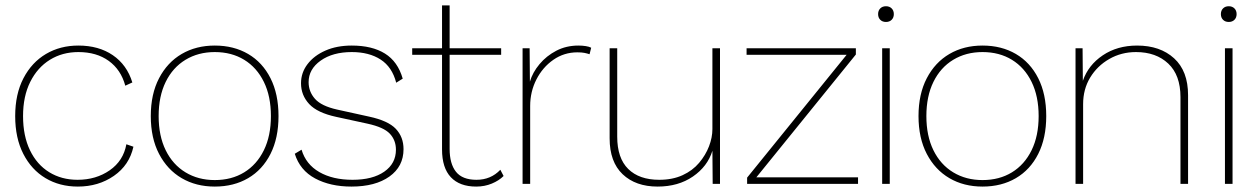

<svg xmlns="http://www.w3.org/2000/svg" viewBox="-20 -678 4635 708"><path d="M269 -510Q344 -510 396 -474.5Q448 -439 468 -374L442 -362Q426 -421 381 -453.5Q336 -486 269 -486Q210 -486 164 -457.5Q118 -429 91.5 -376Q65 -323 65 -250Q65 -177 90.5 -124Q116 -71 161.5 -43Q207 -15 266 -15Q334 -15 384.5 -50Q435 -85 446 -146L472 -137Q457 -69 400 -29.5Q343 10 267 10Q200 10 148 -21Q96 -52 66 -110.5Q36 -169 36 -250Q36 -331 66.5 -389.5Q97 -448 149.5 -479Q202 -510 269 -510Z M772 -510Q842 -510 895 -479Q948 -448 977.5 -389.5Q1007 -331 1007 -250Q1007 -169 977.5 -110.5Q948 -52 895 -21Q842 10 772 10Q703 10 650 -21Q597 -52 566.5 -110.5Q536 -169 536 -250Q536 -331 566.5 -389.5Q597 -448 650 -479Q703 -510 772 -510ZM772 -486Q711 -486 664 -457.5Q617 -429 591 -376Q565 -323 565 -250Q565 -177 591 -124Q617 -71 664 -42.5Q711 -14 772 -14Q834 -14 880.5 -42.5Q927 -71 953 -124Q979 -177 979 -250Q979 -323 953 -376Q927 -429 880.5 -457.5Q834 -486 772 -486Z M1276 10Q1198 10 1142 -20Q1086 -50 1067 -111L1092 -126Q1108 -72 1157.5 -43.5Q1207 -15 1280 -15Q1354 -15 1397 -45Q1440 -75 1440 -126Q1440 -161 1417.5 -185Q1395 -209 1335 -222L1220 -247Q1150 -262 1120 -294.5Q1090 -327 1090 -371Q1090 -410 1114 -441.5Q1138 -473 1180 -491.5Q1222 -510 1277 -510Q1352 -510 1399.5 -480.5Q1447 -451 1465 -388L1441 -373Q1426 -431 1383.5 -458.5Q1341 -486 1277 -486Q1207 -486 1162.5 -454.5Q1118 -423 1118 -375Q1118 -340 1141.5 -313.5Q1165 -287 1223 -274L1341 -248Q1411 -233 1439.5 -203Q1468 -173 1468 -128Q1468 -64 1416 -27Q1364 10 1276 10Z M1825 -52 1837 -29Q1820 -12 1793.5 -1Q1767 10 1736 10Q1675 10 1642.5 -24.5Q1610 -59 1610 -127V-476H1500V-500H1610V-658H1638V-500H1828V-476H1638V-129Q1638 -74 1661.5 -44.5Q1685 -15 1737 -15Q1790 -15 1825 -52Z M1907 0V-500H1933L1934 -377Q1944 -411 1969.5 -441.5Q1995 -472 2031.5 -491Q2068 -510 2113 -510Q2127 -510 2140 -508Q2153 -506 2160 -502L2154 -478Q2145 -481 2135 -483Q2125 -485 2109 -485Q2060 -485 2020.5 -457.5Q1981 -430 1958 -385Q1935 -340 1935 -287V0Z M2405 10Q2324 10 2276 -35.5Q2228 -81 2228 -168V-500H2256V-174Q2256 -95 2296.5 -55Q2337 -15 2411 -15Q2460 -15 2497 -32Q2534 -49 2558 -77.5Q2582 -106 2594.5 -138.5Q2607 -171 2607 -202V-500H2635V0H2608L2607 -122Q2589 -64 2535 -27Q2481 10 2405 10Z M2735 0V-23L3102 -476H2733V-500H3136V-477L2769 -24H3144V0Z M3261 -500V0H3233V-500ZM3247 -655Q3260 -655 3268 -647Q3276 -639 3276 -626Q3276 -613 3268 -605Q3260 -597 3247 -597Q3234 -597 3226 -605Q3218 -613 3218 -626Q3218 -639 3226 -647Q3234 -655 3247 -655Z M3603 -510Q3673 -510 3726 -479Q3779 -448 3808.5 -389.5Q3838 -331 3838 -250Q3838 -169 3808.5 -110.5Q3779 -52 3726 -21Q3673 10 3603 10Q3534 10 3481 -21Q3428 -52 3397.5 -110.5Q3367 -169 3367 -250Q3367 -331 3397.5 -389.5Q3428 -448 3481 -479Q3534 -510 3603 -510ZM3603 -486Q3542 -486 3495 -457.5Q3448 -429 3422 -376Q3396 -323 3396 -250Q3396 -177 3422 -124Q3448 -71 3495 -42.5Q3542 -14 3603 -14Q3665 -14 3711.5 -42.5Q3758 -71 3784 -124Q3810 -177 3810 -250Q3810 -323 3784 -376Q3758 -429 3711.5 -457.5Q3665 -486 3603 -486Z M3946 0V-500H3972L3973 -380Q3993 -438 4046.5 -474Q4100 -510 4173 -510Q4258 -510 4309.5 -463Q4361 -416 4361 -327V0H4333V-320Q4333 -401 4288 -443.5Q4243 -486 4169 -486Q4115 -486 4070.5 -460.5Q4026 -435 4000 -392Q3974 -349 3974 -294V0Z M4525 -500V0H4497V-500ZM4511 -655Q4524 -655 4532 -647Q4540 -639 4540 -626Q4540 -613 4532 -605Q4524 -597 4511 -597Q4498 -597 4490 -605Q4482 -613 4482 -626Q4482 -639 4490 -647Q4498 -655 4511 -655Z"/></svg>

Font: Prodigy Sans ExtraLight
Style: Regular
Weight: 200
Designer: Wei Huang
Foundry: Wei Huang
Version: Version 1.003; ttfautohint (v1.8.3)